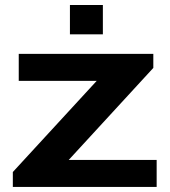

<svg xmlns="http://www.w3.org/2000/svg" viewBox="-20 -740 671 760"><path d="M256.8 -604V-720.2H387.2V-604ZM30.8 0V-59.1L362.8 -419.9H54.2V-526.9H586.9V-471.2L252 -106.9H600.1V0Z"/></svg>

Font: Archivo Expanded SemiBold
Style: Regular
Weight: 600
Width: 7
Designer: Hector Gatti
Foundry: Omnibus-Type
Version: Version 2.001